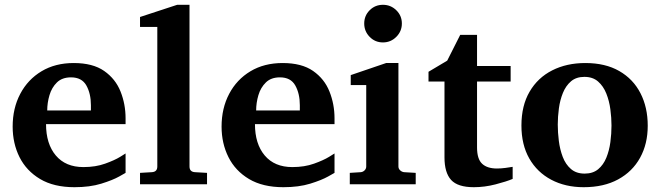

<svg xmlns="http://www.w3.org/2000/svg" viewBox="-20 -760 2723 792"><path d="M287.1 12.2Q202.1 12.2 145.5 -21.5Q88.9 -55.2 60.5 -111.8Q32.2 -168.5 32.2 -237.8Q32.2 -313.5 63.5 -372.8Q94.7 -432.1 151.4 -466.1Q208 -500 284.2 -500Q362.8 -500 409.7 -467.3Q456.5 -434.6 477.3 -382.3Q498 -330.1 498 -272Q498 -266.1 498 -260Q498 -253.9 498 -248H169.9Q169.9 -166.5 210.2 -118.7Q250.5 -70.8 324.2 -70.8Q374.5 -70.8 413.8 -85Q453.1 -99.1 475.6 -113Q498 -127 498 -127V-46.9Q498 -46.9 471.7 -32Q445.3 -17.1 397.9 -2.4Q350.6 12.2 287.1 12.2ZM174.8 -304.2H355V-326.2Q355 -374 336.2 -407.5Q317.4 -440.9 272.9 -440.9Q236.3 -440.9 214.8 -419.9Q193.4 -398.9 184.1 -367.4Q174.8 -335.9 174.8 -304.2Z M834 0H557.6V-46.9L606.9 -49.8Q628.9 -51.3 628.9 -73.2V-648.9H557.6V-689.9L710.9 -740.2H761.7V-73.2Q761.7 -51.3 783.7 -49.8L834 -46.9Z M1148.9 12.2Q1064 12.2 1007.3 -21.5Q950.7 -55.2 922.4 -111.8Q894 -168.5 894 -237.8Q894 -313.5 925.3 -372.8Q956.5 -432.1 1013.2 -466.1Q1069.8 -500 1146 -500Q1224.6 -500 1271.5 -467.3Q1318.4 -434.6 1339.1 -382.3Q1359.9 -330.1 1359.9 -272Q1359.9 -266.1 1359.9 -260Q1359.9 -253.9 1359.9 -248H1031.7Q1031.7 -166.5 1072 -118.7Q1112.3 -70.8 1186 -70.8Q1236.3 -70.8 1275.6 -85Q1314.9 -99.1 1337.4 -113Q1359.9 -127 1359.9 -127V-46.9Q1359.9 -46.9 1333.5 -32Q1307.1 -17.1 1259.8 -2.4Q1212.4 12.2 1148.9 12.2ZM1036.6 -304.2H1216.8V-326.2Q1216.8 -374 1198 -407.5Q1179.2 -440.9 1134.8 -440.9Q1098.1 -440.9 1076.7 -419.9Q1055.2 -398.9 1045.9 -367.4Q1036.6 -335.9 1036.6 -304.2Z M1637.7 -663.1Q1637.7 -630.9 1614.7 -607.9Q1591.8 -585 1559.6 -585Q1527.3 -585 1504.9 -607.9Q1482.4 -630.9 1482.4 -663.1Q1482.4 -695.3 1504.9 -717.8Q1527.3 -740.2 1559.6 -740.2Q1591.8 -740.2 1614.7 -717.8Q1637.7 -695.3 1637.7 -663.1ZM1694.8 0H1422.9V-46.9L1468.8 -49.8Q1477.5 -50.8 1484.1 -57.4Q1490.7 -64 1490.7 -73.2V-409.2H1426.8V-450.2L1572.8 -500H1623.5V-73.2Q1623.5 -64 1630.6 -57.4Q1637.7 -50.8 1646.5 -49.8L1694.8 -46.9Z M2094.7 -22Q2069.3 -11.2 2024.2 0.5Q1979 12.2 1934.6 12.2Q1868.2 12.2 1840.8 -17.8Q1813.5 -47.9 1813.5 -110.8V-423.8H1747.6V-463.9L1824.7 -509.8L1878.4 -616.2H1947.8V-487.8H2086.4V-423.8H1947.8V-151.9Q1947.8 -104 1968.8 -84.5Q1989.7 -64.9 2029.8 -64.9Q2046.9 -64.9 2065.4 -67.4Q2084 -69.8 2094.7 -71.8Z M2651.9 -241.2Q2651.9 -166.5 2620.4 -109.4Q2588.9 -52.2 2529.8 -20Q2470.7 12.2 2387.7 12.2Q2312 12.2 2253.9 -18.6Q2195.8 -49.3 2163.3 -106.2Q2130.9 -163.1 2130.9 -242.2Q2130.9 -324.2 2164.6 -381.8Q2198.2 -439.5 2257.8 -469.7Q2317.4 -500 2394.5 -500Q2477.1 -500 2534.4 -467Q2591.8 -434.1 2621.8 -375.7Q2651.9 -317.4 2651.9 -241.2ZM2502.4 -242.2Q2502.4 -273.9 2497.8 -308.8Q2493.2 -343.8 2481 -374.3Q2468.8 -404.8 2447 -423.8Q2425.3 -442.9 2390.6 -442.9Q2356.9 -442.9 2335.4 -424.6Q2314 -406.2 2302 -376.7Q2290 -347.2 2285.4 -312.7Q2280.8 -278.3 2280.8 -246.1Q2280.8 -213.9 2285.2 -178.7Q2289.6 -143.6 2301.3 -112.8Q2313 -82 2335 -63Q2356.9 -43.9 2391.6 -43.9Q2425.8 -43.9 2447.5 -62Q2469.2 -80.1 2481.2 -109.6Q2493.2 -139.2 2497.8 -173.8Q2502.4 -208.5 2502.4 -242.2Z"/></svg>

Font: Charis
Style: Bold
Weight: 700
Designer: Walt Agee, Miriam Martin, Annie Olsen, Victor Gaultney, Lorna Priest, Alan Ward, Bob Hallissy, Martin Hosken, Sharon Cor
Foundry: SIL Global
Version: Version 7.000